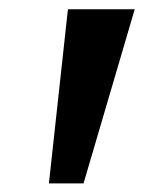

<svg xmlns="http://www.w3.org/2000/svg" viewBox="-20 -856 368 424"><path d="M277.5 -835.5 164.5 -451H88L130 -835.5Z"/></svg>

Font: Merriweather Light 18pt Black
Style: Regular
Weight: 900
Version: Version 2.100